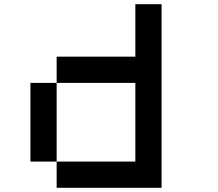

<svg xmlns="http://www.w3.org/2000/svg" viewBox="-20 -895 1040 915"><path d="M625 -875H750V0H250V-125H625V-500H250V-625H625ZM250 -125H125V-500H250Z"/></svg>

Font: Dogica
Style: Regular
Weight: 400
Monospace: yes
Designer: Roberto Mocci
Version: Version 001.012